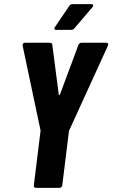

<svg xmlns="http://www.w3.org/2000/svg" viewBox="-20 -906 542 925"><path d="M143 -13 175 -273Q175 -274 175.5 -275.5Q176 -277 175 -279L89 -686V-689Q89 -694 92 -697Q95 -700 100 -700H220Q231 -700 232 -690L263 -451Q263 -448 265.5 -448Q268 -448 269 -451L358 -690Q362 -700 373 -700H492Q498 -700 500.5 -696.5Q503 -693 500 -686L314 -279Q312 -276 312 -273L280 -13Q279 -8 275.5 -4.5Q272 -1 267 -1H153Q148 -1 145 -4.5Q142 -8 143 -13ZM242 -768Q242 -772 245 -776L314 -878Q319 -886 330 -886H420Q429 -886 429 -880Q429 -875 425 -871L338 -769Q331 -762 323 -762H252Q242 -762 242 -768Z"/></svg>

Font: Barlow Condensed
Style: Bold Italic
Weight: 700
Width: 3
Italic angle: -7°
Designer: Jeremy Tribby
Foundry: Tribby Type
Version: Version 1.408